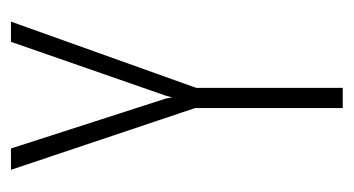

<svg xmlns="http://www.w3.org/2000/svg" viewBox="-164 -466 631 342"><g transform="rotate(-90 151.0 -295.5)"><path d="M129 0V-263L19 -591H57L146 -315L148 -304L151 -315L247 -591H283L165 -261V0Z"/></g></svg>

Font: Alumni Sans Thin ExtraLight
Style: Regular
Weight: 250
Version: Version 1.018